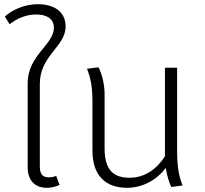

<svg xmlns="http://www.w3.org/2000/svg" viewBox="-20 -885 976 916"><path d="M211 -39C183 -39 170 -56 170 -90V-484C170 -622 293 -661 293 -759C293 -830 237 -865 160 -865C97 -865 36 -837 3 -806L26 -769C55 -793 101 -816 152 -816C202 -816 237 -796 237 -753C237 -671 112 -622 112 -488V-88C112 -21 149 11 204 11C226 11 248 5 264 -3L248 -46C237 -41 225 -39 211 -39Z M851 0C835 -42 825 -82 825 -166V-562H767V-140C727 -76 668 -37 599 -37C527 -37 479 -68 479 -176V-440C478 -487 466 -533 450 -564L395 -557C411 -516 421 -477 421 -401V-167C421 -46 485 11 586 11C663 11 730 -29 771 -84C776 -49 786 -17 797 7Z"/></svg>

Font: FiraGO Light
Style: Regular
Weight: 300
Designer: bBox Type
Foundry: bBox Type GmbH
Version: Version 1.001;PS 001.001;hotconv 1.0.88;makeotf.lib2.5.64775